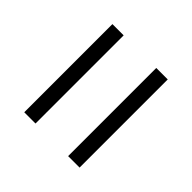

<svg xmlns="http://www.w3.org/2000/svg" viewBox="-38 -560 616 616"><g transform="rotate(-45 270.0 -252.5)"><path d="M70 -327H470V-378H70ZM70 -127H470V-179H70Z"/></g></svg>

Font: Saira UNSAM Light SC
Style: Regular
Weight: 300
Designer: Hector Gatti with collaboration of the Omnibus-Type team
Foundry: Omnibus-Type
Version: Version 1.072;PS 001.072;hotconv 1.0.88;makeotf.lib2.5.64775